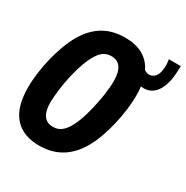

<svg xmlns="http://www.w3.org/2000/svg" viewBox="-175 -904 1028 1063"><g transform="rotate(30 339.0 -372.5)"><path d="M677.7 -759.3Q677.7 -732.4 676 -709.7Q674.3 -687 670.4 -666.5Q659.2 -610.8 631.1 -580.6Q603 -550.3 561 -550.3Q551.8 -550.3 543 -551.8Q544.9 -538.1 545.7 -523.7Q546.4 -509.3 546.4 -493.7Q546.4 -452.1 540.3 -403.6Q534.2 -355 522.7 -306.2Q511.2 -257.3 494.9 -211.4Q478.5 -165.5 457.5 -128.9Q417.5 -58.6 357.9 -22.2Q298.3 14.2 217.3 14.2Q113.8 14.2 59.1 -47.9Q4.4 -109.9 4.4 -235.4Q4.4 -280.3 11.2 -330.3Q18.1 -380.4 30 -429Q42 -477.5 58.6 -522Q75.2 -566.4 94.7 -600.1Q134.8 -670.4 193.8 -706.3Q252.9 -742.2 333.5 -742.2Q399.9 -742.2 446 -717.3Q492.2 -692.4 517.6 -641.1L520 -639.6Q535.6 -630.4 548.3 -630.4Q565.4 -630.4 580.6 -642.8Q595.7 -655.3 601.6 -683.1Q603.5 -691.9 604.5 -702.4Q605.5 -712.9 605.5 -721.7Q605.5 -738.3 601.6 -759.3ZM370.1 -307.6Q376 -332 381.3 -357.7Q386.7 -383.3 390.4 -408.4Q394 -433.6 396.2 -457Q398.4 -480.5 398.4 -500Q398.4 -615.2 318.8 -615.2Q287.1 -615.2 265.1 -597.7Q243.2 -580.1 225.6 -546.4Q214.4 -525.4 203.1 -494.9Q191.9 -464.4 180.7 -420.4Q173.3 -391.1 168 -362.3Q162.6 -333.5 159.4 -307.4Q156.2 -281.2 154.5 -259.8Q152.8 -238.3 152.8 -223.6Q152.8 -171.4 172.4 -142.6Q191.9 -113.8 232.4 -113.8Q263.2 -113.8 285.4 -131.1Q307.6 -148.4 325.7 -182.1Q337.9 -204.6 348.9 -235.4Q359.9 -266.1 370.1 -307.6Z"/></g></svg>

Font: Hack
Style: Bold Italic
Weight: 700
Italic angle: -11°
Monospace: yes
Designer: Christopher Simpkins
Foundry: Christopher Simpkins
Version: Version 2.017; ttfautohint (v1.4.1) -l 4 -r 80 -G 350 -x 0 -